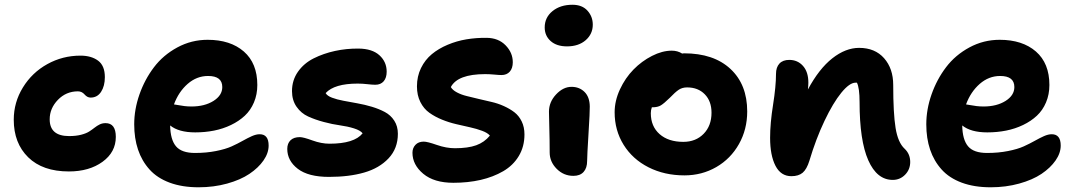

<svg xmlns="http://www.w3.org/2000/svg" viewBox="-20 -733 4532 811"><path d="M271 -8.8Q160.2 -8.8 99.1 -68.6Q38.1 -128.4 38.1 -227.1Q38.1 -300.8 76.7 -363.5Q115.2 -426.3 179.9 -462.2Q244.6 -498 319.8 -498Q365.7 -498 394.3 -476.8Q422.9 -455.6 422.9 -407.2Q422.9 -369.6 407 -345.2Q391.1 -320.8 362.8 -320.8Q348.6 -320.8 337.2 -334Q325.7 -347.2 309.1 -347.2Q259.3 -347.2 224.6 -311.3Q189.9 -275.4 189.9 -229Q189.9 -158.2 272 -158.2Q300.8 -158.2 322.5 -163.8Q344.2 -169.4 356.7 -177.5Q369.1 -185.5 379.4 -193.6Q389.6 -201.7 400.9 -207.3Q412.1 -212.9 425.8 -212.9Q469.2 -212.9 469.2 -154.8Q469.2 -90.3 413.1 -49.6Q356.9 -8.8 271 -8.8Z M818.8 58.1Q749.5 58.1 696.8 38.6Q644 19 611.6 -17.1Q579.1 -53.2 563 -101.1Q546.9 -148.9 546.9 -208Q546.9 -271 569.1 -334.2Q591.3 -397.5 630.4 -449Q669.4 -500.5 729 -532.7Q788.6 -564.9 856.9 -564.9Q953.1 -564.9 1010 -515.4Q1066.9 -465.8 1066.9 -374Q1066.9 -334 1052.7 -300.5Q1038.6 -267.1 1013.9 -244.1Q989.3 -221.2 955.8 -205.1Q922.4 -189 884.3 -181.4Q846.2 -173.8 804.7 -173.8Q734.9 -173.8 698.7 -203.1Q699.7 -143.1 723.4 -115Q747.1 -86.9 803.7 -86.9Q851.6 -86.9 892.1 -95Q932.6 -103 958.5 -114.7Q984.4 -126.5 1005.1 -138.2Q1025.9 -149.9 1043.9 -158Q1062 -166 1076.7 -166Q1114.7 -166 1114.7 -118.2Q1114.7 -86.4 1093 -55.2Q1071.3 -23.9 1033.4 1.5Q995.6 26.9 939.2 42.5Q882.8 58.1 818.8 58.1ZM858.9 -412.1Q811 -412.1 772.7 -378.7Q734.4 -345.2 714.8 -292Q719.7 -291.5 732.4 -289.1Q745.1 -286.6 759.3 -284.9Q773.4 -283.2 789.1 -283.2Q844.2 -283.2 881.6 -306.6Q918.9 -330.1 918.9 -365.2Q918.9 -412.1 858.9 -412.1Z M1369.6 14.2Q1282.2 14.2 1237.8 -20Q1193.4 -54.2 1193.4 -104Q1193.4 -127 1207 -140.4Q1220.7 -153.8 1246.6 -153.8Q1261.2 -153.8 1299.3 -139.9Q1337.4 -126 1371.6 -126Q1476.6 -126 1511.7 -169.9Q1502.4 -182.1 1475.3 -190.7Q1448.2 -199.2 1416 -203.6Q1383.8 -208 1347.4 -217.8Q1311 -227.5 1281.5 -241Q1252 -254.4 1232.7 -282Q1213.4 -309.6 1213.4 -348.1Q1213.4 -394 1238.5 -429.9Q1263.7 -465.8 1305.2 -486.6Q1346.7 -507.3 1395 -517.8Q1443.4 -528.3 1494.6 -527.8Q1552.2 -527.3 1582.8 -499.5Q1613.3 -471.7 1613.3 -430.2Q1613.3 -404.3 1600.6 -389.6Q1587.9 -375 1565.4 -375Q1553.2 -375 1532.2 -377.4Q1511.2 -379.9 1490.7 -379.9Q1392.6 -379.9 1355.5 -339.8Q1361.8 -328.1 1382.6 -320.3Q1403.3 -312.5 1430.7 -307.4Q1458 -302.2 1489.5 -296.6Q1521 -291 1551 -282Q1581.1 -272.9 1605.7 -259.8Q1630.4 -246.6 1645.5 -223.1Q1660.6 -199.7 1660.6 -168Q1660.6 -106 1621.3 -64.2Q1582 -22.5 1518.3 -4.2Q1454.6 14.2 1369.6 14.2Z M1895 39.1Q1813.5 39.1 1767.8 1Q1722.2 -37.1 1722.2 -87.9Q1722.2 -107.9 1734.9 -121.3Q1747.6 -134.8 1770 -134.8Q1785.2 -134.8 1825.2 -120.8Q1865.2 -106.9 1901.4 -106.9Q1957 -106.9 1991.5 -119.4Q2025.9 -131.8 2049.3 -160.2Q2039.6 -171.9 2016.6 -180.4Q1993.7 -189 1966.3 -195.1Q1939 -201.2 1907.5 -208.5Q1876 -215.8 1846.7 -227.8Q1817.4 -239.7 1793.7 -256.6Q1770 -273.4 1755.6 -302Q1741.2 -330.6 1741.2 -368.2Q1741.2 -410.6 1758.3 -445.6Q1775.4 -480.5 1804 -504.2Q1832.5 -527.8 1870.8 -543.9Q1909.2 -560.1 1950.4 -566.9Q1991.7 -573.7 2035.2 -573.2Q2085.4 -572.8 2115.7 -541.5Q2146 -510.3 2146 -470.2Q2146 -444.8 2133.3 -430.4Q2120.6 -416 2098.1 -416Q2088.4 -416 2067.6 -418Q2046.9 -419.9 2029.3 -419.9Q1913.1 -419.9 1884.3 -365.2Q1891.6 -352.5 1909.9 -342.8Q1928.2 -333 1951.2 -327.4Q1974.1 -321.8 2001.5 -315.2Q2028.8 -308.6 2055.9 -302.5Q2083 -296.4 2108.4 -284.9Q2133.8 -273.4 2152.8 -258.8Q2171.9 -244.1 2183.6 -220.2Q2195.3 -196.3 2195.3 -165Q2195.3 -113.8 2171.4 -74Q2147.5 -34.2 2105.5 -9.8Q2063.5 14.6 2010.3 26.9Q1957 39.1 1895 39.1Z M2375 -537.1Q2331.1 -537.1 2305.9 -559.6Q2280.8 -582 2280.8 -617.2Q2280.8 -659.2 2313.7 -686Q2346.7 -712.9 2397.9 -712.9Q2439 -712.9 2461.4 -688Q2483.9 -663.1 2483.9 -628.9Q2483.9 -589.4 2453.9 -563.2Q2423.8 -537.1 2375 -537.1ZM2401.9 9.8Q2360.8 9.8 2331.3 -20Q2301.8 -49.8 2301.8 -88.9Q2301.8 -142.6 2300.3 -192.9Q2298.8 -243.2 2298.8 -261.2Q2298.8 -302.2 2328.9 -334.2Q2358.9 -366.2 2394 -366.2Q2427.2 -366.2 2449 -344.7Q2470.7 -323.2 2471.2 -283.2Q2471.7 -261.7 2465.8 -168Q2460 -74.2 2460 -53.2Q2460 -23.4 2445.1 -6.8Q2430.2 9.8 2401.9 9.8Z M2871.1 7.8Q2786.6 7.8 2719.2 -26.4Q2651.9 -60.5 2614 -121.6Q2576.2 -182.6 2576.2 -258.8Q2576.2 -307.1 2598.6 -355.5Q2621.1 -403.8 2655.8 -439.2Q2690.4 -474.6 2733.9 -496.8Q2777.3 -519 2817.4 -519Q2842.3 -519 2861.3 -506.8Q2864.3 -507.8 2869.1 -507.8Q2994.6 -507.8 3065.4 -441.9Q3136.2 -376 3136.2 -262.2Q3136.2 -186.5 3101.3 -124.5Q3066.4 -62.5 3005.6 -27.3Q2944.8 7.8 2871.1 7.8ZM2729 -254.9Q2729 -199.2 2766.1 -166.5Q2803.2 -133.8 2866.2 -133.8Q2918.9 -133.8 2952.1 -167.7Q2985.4 -201.7 2985.4 -256.8Q2985.4 -305.7 2957 -334.7Q2928.7 -363.8 2882.3 -363.8Q2861.8 -363.8 2846.9 -353.8Q2832 -343.8 2809.1 -319.8Q2784.7 -295.9 2771.2 -287.8Q2757.8 -279.8 2736.3 -279.8H2733.4Q2729 -268.1 2729 -254.9Z M3751 26.9Q3684.1 26.9 3647.5 -56.2Q3610.8 -139.2 3610.8 -301.8Q3610.8 -361.8 3599.6 -383.8H3593.8Q3568.4 -383.8 3533.7 -341.3Q3499 -298.8 3462.6 -222.4Q3426.3 -146 3398.9 -54.2Q3387.7 -18.1 3370.4 -3.4Q3353 11.2 3322.8 11.2Q3278.3 11.2 3255.6 -32.7Q3232.9 -76.7 3232.9 -150.9Q3232.9 -212.4 3245.4 -290.5Q3257.8 -368.7 3257.8 -420.9Q3257.8 -448.7 3272.2 -464.4Q3286.6 -480 3314 -480Q3349.1 -480 3371.8 -454.6Q3394.5 -429.2 3394.5 -383.8Q3394.5 -372.6 3392.6 -355Q3439.5 -442.4 3495.6 -486.6Q3551.8 -530.8 3608.9 -530.8Q3675.8 -530.8 3714.4 -487.1Q3752.9 -443.4 3752.9 -374Q3752.9 -253.9 3762.9 -192.4Q3772.9 -130.9 3800.8 -105Q3824.7 -82.5 3824.7 -48.8Q3824.7 -17.1 3803.2 4.9Q3781.7 26.9 3751 26.9Z M4164.6 58.1Q4095.2 58.1 4042.5 38.6Q3989.7 19 3957.3 -17.1Q3924.8 -53.2 3908.7 -101.1Q3892.6 -148.9 3892.6 -208Q3892.6 -271 3914.8 -334.2Q3937 -397.5 3976.1 -449Q4015.1 -500.5 4074.7 -532.7Q4134.3 -564.9 4202.6 -564.9Q4298.8 -564.9 4355.7 -515.4Q4412.6 -465.8 4412.6 -374Q4412.6 -334 4398.4 -300.5Q4384.3 -267.1 4359.6 -244.1Q4335 -221.2 4301.5 -205.1Q4268.1 -189 4230 -181.4Q4191.9 -173.8 4150.4 -173.8Q4080.6 -173.8 4044.4 -203.1Q4045.4 -143.1 4069.1 -115Q4092.8 -86.9 4149.4 -86.9Q4197.3 -86.9 4237.8 -95Q4278.3 -103 4304.2 -114.7Q4330.1 -126.5 4350.8 -138.2Q4371.6 -149.9 4389.6 -158Q4407.7 -166 4422.4 -166Q4460.4 -166 4460.4 -118.2Q4460.4 -86.4 4438.7 -55.2Q4417 -23.9 4379.2 1.5Q4341.3 26.9 4284.9 42.5Q4228.5 58.1 4164.6 58.1ZM4204.6 -412.1Q4156.7 -412.1 4118.4 -378.7Q4080.1 -345.2 4060.5 -292Q4065.4 -291.5 4078.1 -289.1Q4090.8 -286.6 4105 -284.9Q4119.1 -283.2 4134.8 -283.2Q4189.9 -283.2 4227.3 -306.6Q4264.6 -330.1 4264.6 -365.2Q4264.6 -412.1 4204.6 -412.1Z"/></svg>

Font: Shantell Sans Irregular
Style: Bold
Weight: 700
Designer: Stephen Nixon, Anya Danilova, Shantell Martin
Foundry: Arrow Type
Version: Version 1.006;[9816181b4]